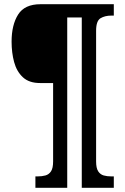

<svg xmlns="http://www.w3.org/2000/svg" viewBox="-20 -780 594 911"><path d="M148 111V57H159Q179 57 195.5 52.5Q212 48 222 33Q232 18 232 -14V-386H170Q118 -386 88.5 -413.5Q59 -441 47 -485.5Q35 -530 35 -582Q35 -662 66 -711Q97 -760 172 -760H520V-706H508Q478 -706 457 -693.5Q436 -681 436 -634V-14Q436 18 446 33Q456 48 472 52.5Q488 57 508 57H520V111H368V-697H299V111Z"/></svg>

Font: Noto Serif Tamil Condensed ExtraBold
Style: Italic
Weight: 800
Width: 3
Italic angle: -12°
Designer: Indian Type Foundry, Tom Grace, and the Monotype Design Team
Foundry: Monotype Imaging Inc.
Version: Version 2.003; ttfautohint (v1.8.4.7-5d5b)